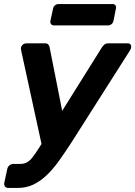

<svg xmlns="http://www.w3.org/2000/svg" viewBox="-39 -733 665 944"><path d="M1 191Q-9 191 -14.5 183.5Q-20 176 -18 166L-3 97Q-1 87 7.5 80Q16 73 27 73H59Q79 73 93 65.5Q107 58 120.5 41Q134 24 153 -6L462 -500Q468 -509 475 -514.5Q482 -520 495 -520H589Q598 -520 602.5 -514.5Q607 -509 606 -501Q606 -494 600 -485L310 -29Q280 17 251.5 57Q223 97 192 127Q161 157 126 174Q91 191 48 191ZM168 -12 65 -485Q62 -499 67 -506Q70 -512 76.5 -516Q83 -520 91 -520H182Q194 -520 199 -513.5Q204 -507 205 -500L279 -126ZM227 -608Q217 -608 212 -614.5Q207 -621 209 -631L222 -691Q224 -701 231.5 -707Q239 -713 249 -713H514Q524 -713 528.5 -707Q533 -701 531 -691L519 -631Q517 -621 509.5 -614.5Q502 -608 492 -608Z"/></svg>

Font: Rubik SemiBold
Style: Italic
Weight: 600
Italic angle: -12°
Designer: Hubert and Fischer
Foundry: Hubert and Fischer
Version: Version 2.300;gftools[0.9.30]